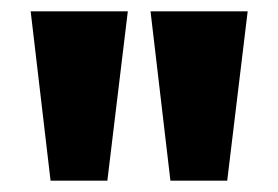

<svg xmlns="http://www.w3.org/2000/svg" viewBox="-20 -725 489 338"><path d="M69 -407 34 -705H205L169 -407ZM280 -407 245 -705H416L380 -407Z"/></svg>

Font: Nunito Sans 12pt ExtraLight
Style: Weight 830 Width 84 Optical size 12.0 YTLC 445
Weight: 830
Width: 4
Designer: Vernon Adams
Foundry: Vernon Adams
Version: Version 3.101;gftools[0.9.27]